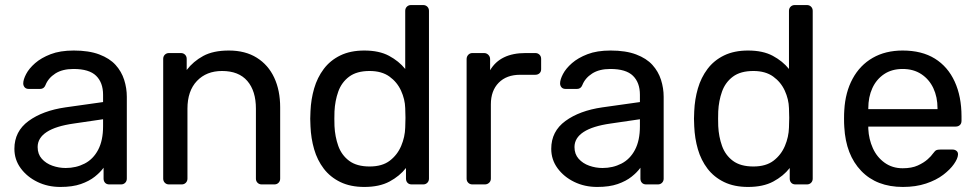

<svg xmlns="http://www.w3.org/2000/svg" viewBox="-20 -730 3872 760"><path d="M219 10Q169 10 128 -10Q87 -30 62 -64Q37 -98 37 -141Q37 -210 93 -251Q149 -292 239 -305L388 -326V-355Q388 -403 360.5 -430Q333 -457 271 -457Q227 -457 199 -439Q171 -421 160 -393Q154 -378 139 -378H94Q83 -378 77.5 -384.5Q72 -391 72 -400Q72 -415 83.5 -437Q95 -459 119 -480Q143 -501 180.5 -515.5Q218 -530 272 -530Q332 -530 373 -514.5Q414 -499 437.5 -473Q461 -447 471.5 -414Q482 -381 482 -347V-23Q482 -13 475.5 -6.5Q469 0 459 0H413Q402 0 396 -6.5Q390 -13 390 -23V-66Q377 -48 355 -30.5Q333 -13 300 -1.5Q267 10 219 10ZM240 -65Q281 -65 315 -82.5Q349 -100 368.5 -137Q388 -174 388 -230V-258L272 -241Q201 -231 165 -207.5Q129 -184 129 -148Q129 -120 145.5 -101.5Q162 -83 187.5 -74Q213 -65 240 -65Z M649 0Q639 0 632.5 -6.5Q626 -13 626 -23V-497Q626 -507 632.5 -513.5Q639 -520 649 -520H696Q706 -520 712.5 -513.5Q719 -507 719 -497V-453Q745 -487 784.5 -508.5Q824 -530 886 -530Q951 -530 996.5 -501.5Q1042 -473 1065.5 -422.5Q1089 -372 1089 -305V-23Q1089 -13 1082.5 -6.5Q1076 0 1066 0H1016Q1006 0 999.5 -6.5Q993 -13 993 -23V-300Q993 -370 959 -409.5Q925 -449 859 -449Q797 -449 759.5 -409.5Q722 -370 722 -300V-23Q722 -13 715.5 -6.5Q709 0 699 0Z M1422 10Q1367 10 1327 -9.5Q1287 -29 1261.5 -62.5Q1236 -96 1223.5 -139Q1211 -182 1209 -230Q1208 -246 1208 -260Q1208 -274 1209 -290Q1211 -337 1223.5 -380Q1236 -423 1261.5 -457Q1287 -491 1327 -510.5Q1367 -530 1422 -530Q1481 -530 1520 -509Q1559 -488 1584 -457V-687Q1584 -697 1590.5 -703.5Q1597 -710 1607 -710H1655Q1665 -710 1671.5 -703.5Q1678 -697 1678 -687V-23Q1678 -13 1671.5 -6.5Q1665 0 1655 0H1610Q1599 0 1593 -6.5Q1587 -13 1587 -23V-65Q1562 -33 1522 -11.5Q1482 10 1422 10ZM1443 -71Q1493 -71 1523 -94Q1553 -117 1568 -152.5Q1583 -188 1584 -225Q1585 -241 1585 -263.5Q1585 -286 1584 -302Q1583 -337 1567.5 -371Q1552 -405 1521.5 -427Q1491 -449 1443 -449Q1392 -449 1362 -426.5Q1332 -404 1319 -367.5Q1306 -331 1304 -289Q1303 -260 1304 -231Q1306 -189 1319 -152.5Q1332 -116 1362 -93.5Q1392 -71 1443 -71Z M1850 0Q1840 0 1833.5 -6.5Q1827 -13 1827 -23V-496Q1827 -506 1833.5 -513Q1840 -520 1850 -520H1896Q1906 -520 1913 -513Q1920 -506 1920 -496V-452Q1940 -486 1975 -503Q2010 -520 2060 -520H2099Q2109 -520 2115.5 -513.5Q2122 -507 2122 -497V-456Q2122 -446 2115.5 -440Q2109 -434 2099 -434H2039Q1985 -434 1954 -402.5Q1923 -371 1923 -317V-23Q1923 -13 1916 -6.5Q1909 0 1899 0Z M2344 10Q2294 10 2253 -10Q2212 -30 2187 -64Q2162 -98 2162 -141Q2162 -210 2218 -251Q2274 -292 2364 -305L2513 -326V-355Q2513 -403 2485.5 -430Q2458 -457 2396 -457Q2352 -457 2324 -439Q2296 -421 2285 -393Q2279 -378 2264 -378H2219Q2208 -378 2202.5 -384.5Q2197 -391 2197 -400Q2197 -415 2208.5 -437Q2220 -459 2244 -480Q2268 -501 2305.5 -515.5Q2343 -530 2397 -530Q2457 -530 2498 -514.5Q2539 -499 2562.5 -473Q2586 -447 2596.5 -414Q2607 -381 2607 -347V-23Q2607 -13 2600.5 -6.5Q2594 0 2584 0H2538Q2527 0 2521 -6.5Q2515 -13 2515 -23V-66Q2502 -48 2480 -30.5Q2458 -13 2425 -1.5Q2392 10 2344 10ZM2365 -65Q2406 -65 2440 -82.5Q2474 -100 2493.5 -137Q2513 -174 2513 -230V-258L2397 -241Q2326 -231 2290 -207.5Q2254 -184 2254 -148Q2254 -120 2270.5 -101.5Q2287 -83 2312.5 -74Q2338 -65 2365 -65Z M2941 10Q2886 10 2846 -9.5Q2806 -29 2780.5 -62.5Q2755 -96 2742.5 -139Q2730 -182 2728 -230Q2727 -246 2727 -260Q2727 -274 2728 -290Q2730 -337 2742.5 -380Q2755 -423 2780.5 -457Q2806 -491 2846 -510.5Q2886 -530 2941 -530Q3000 -530 3039 -509Q3078 -488 3103 -457V-687Q3103 -697 3109.5 -703.5Q3116 -710 3126 -710H3174Q3184 -710 3190.5 -703.5Q3197 -697 3197 -687V-23Q3197 -13 3190.5 -6.5Q3184 0 3174 0H3129Q3118 0 3112 -6.5Q3106 -13 3106 -23V-65Q3081 -33 3041 -11.5Q3001 10 2941 10ZM2962 -71Q3012 -71 3042 -94Q3072 -117 3087 -152.5Q3102 -188 3103 -225Q3104 -241 3104 -263.5Q3104 -286 3103 -302Q3102 -337 3086.5 -371Q3071 -405 3040.5 -427Q3010 -449 2962 -449Q2911 -449 2881 -426.5Q2851 -404 2838 -367.5Q2825 -331 2823 -289Q2822 -260 2823 -231Q2825 -189 2838 -152.5Q2851 -116 2881 -93.5Q2911 -71 2962 -71Z M3554 10Q3450 10 3389 -53.5Q3328 -117 3322 -227Q3321 -240 3321 -260.5Q3321 -281 3322 -294Q3326 -365 3355 -418.5Q3384 -472 3434.5 -501Q3485 -530 3553 -530Q3629 -530 3680.5 -498Q3732 -466 3759 -407Q3786 -348 3786 -269V-252Q3786 -241 3779.5 -235Q3773 -229 3763 -229H3417Q3417 -228 3417 -225Q3417 -222 3417 -220Q3419 -179 3435 -143.5Q3451 -108 3481.5 -86Q3512 -64 3553 -64Q3589 -64 3613 -75Q3637 -86 3652 -99.5Q3667 -113 3672 -121Q3681 -133 3686 -135.5Q3691 -138 3702 -138H3751Q3760 -138 3766.5 -132.5Q3773 -127 3772 -117Q3771 -102 3756 -80.5Q3741 -59 3713.5 -38Q3686 -17 3645.5 -3.5Q3605 10 3554 10ZM3417 -298H3691V-301Q3691 -346 3674.5 -381Q3658 -416 3627 -436.5Q3596 -457 3553 -457Q3510 -457 3479.5 -436.5Q3449 -416 3433 -381Q3417 -346 3417 -301Z"/></svg>

Font: DVN-Rubik
Style: Regular
Weight: 400
Designer: Hubert and Fischer
Foundry: Hubert & Fischer
Version: Version 2.102